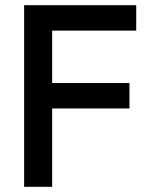

<svg xmlns="http://www.w3.org/2000/svg" viewBox="-20 -720 577 740"><path d="M73 0V-700H505V-602H181V-400H479V-302H181V0Z"/></svg>

Font: Space Grotesk Medium
Style: Regular
Weight: 500
Designer: Florian Karsten
Foundry: Florian Karsten
Version: Version 2.000